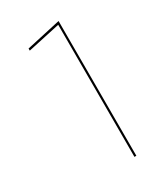

<svg xmlns="http://www.w3.org/2000/svg" viewBox="-176 -788 762 870"><g transform="rotate(-30 205.0 -352.5)"><path d="M95 -654V-665L275 -705V0H265V-691Z"/></g></svg>

Font: Jost* Hairline
Style: Regular
Weight: 100
Version: Version 3.7